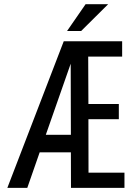

<svg xmlns="http://www.w3.org/2000/svg" viewBox="-20 -911 640 931"><path d="M583.5 0V-73.7H409.2L408.7 -333H556.2V-406.7H408.7L407.7 -636.7H572.3V-710.9H289.1L15.6 0H112.3L172.4 -172.4H323.7L324.2 0ZM202.1 -257.3 322.8 -602.1 323.7 -257.3ZM395 -890.6 305.2 -760.7H373.5L504.4 -890.6Z"/></svg>

Font: Roboto Mono
Style: Regular
Weight: 400
Monospace: yes
Designer: Google
Version: Version 3.000